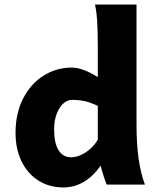

<svg xmlns="http://www.w3.org/2000/svg" viewBox="-20 -801 682 833"><path d="M608.9 0H443.4Q438 -11.2 430.4 -34.4Q422.9 -57.6 416.5 -82Q384.3 -36.1 343.5 -12Q302.7 12.2 254.9 12.2Q194.3 12.2 147.2 -17.3Q100.1 -46.9 73.7 -100.6Q47.4 -154.3 47.4 -224.6Q47.4 -308.6 80.1 -373Q112.8 -437.5 168.7 -472.7Q224.6 -507.8 291.5 -507.8Q316.9 -507.8 346.7 -496.1Q376.5 -484.4 404.3 -466.3V-603Q404.3 -665 401.6 -708.5Q398.9 -752 392.1 -781.2H572.3V-258.8Q572.3 -95.2 608.9 0ZM291.5 -367.7Q272.5 -367.7 254.9 -352.1Q237.3 -336.4 226.1 -307.4Q214.8 -278.3 214.8 -239.3Q214.8 -180.2 233.9 -149.4Q252.9 -118.7 288.1 -118.7Q310.5 -118.7 333.3 -129.6Q356 -140.6 374.8 -158.2Q393.6 -175.8 404.3 -195.3V-341.8Q372.6 -356.4 347.9 -362.1Q323.2 -367.7 291.5 -367.7Z"/></svg>

Font: Lesson One Extra
Style: Regular
Weight: 800
Designer: But Ko, Victor Gaultney, Annie Olsen, Julie Remington, Don Collingsworth, Eric Hays, Becca Hirsbrunner
Version: Version 1.100